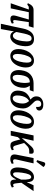

<svg xmlns="http://www.w3.org/2000/svg" viewBox="1694 -2544 1082 4511"><g transform="rotate(90 2235.5 -289.0)"><path d="M57 0 204 -424H162Q142 -424 127 -417Q112 -410 90 -389L54 -402Q87 -475 124.5 -505.5Q162 -536 217 -536H631L597 -424H500L456 -130Q450 -93 453.5 -74.5Q457 -56 476 -56Q484 -56 496.5 -60Q509 -64 522 -72L535 -27Q480 8 427 8Q370 8 352 -25.5Q334 -59 355 -131L439 -424H267L177 0Z M651 -289Q676 -410 735.5 -478.5Q795 -547 896 -547Q1000 -547 1039.5 -476Q1079 -405 1060 -272Q1047 -176 1012.5 -113.5Q978 -51 932 -20Q886 11 839 11Q797 11 766 -9Q735 -29 720 -73H718L663 232H539L607 -78ZM818 -50Q847 -50 871.5 -71Q896 -92 914.5 -140.5Q933 -189 945 -272Q960 -378 948 -434Q936 -490 885 -490Q836 -490 811.5 -443Q787 -396 770 -318L732 -134Q743 -99 765.5 -74.5Q788 -50 818 -50Z M1293 10Q1222 10 1177.5 -38.5Q1133 -87 1133 -184Q1133 -241 1150 -304Q1167 -367 1201.5 -422Q1236 -477 1287.5 -511.5Q1339 -546 1408 -546Q1452 -546 1488 -526Q1524 -506 1545 -463.5Q1566 -421 1566 -353Q1566 -309 1555.5 -259.5Q1545 -210 1523.5 -162.5Q1502 -115 1469.5 -76Q1437 -37 1393 -13.5Q1349 10 1293 10ZM1309 -49Q1337 -49 1360 -72Q1383 -95 1400 -132Q1417 -169 1428.5 -213Q1440 -257 1446 -300Q1452 -343 1452 -377Q1452 -437 1435.5 -462.5Q1419 -488 1392 -488Q1364 -488 1341.5 -466Q1319 -444 1302 -407Q1285 -370 1272.5 -326.5Q1260 -283 1254 -239Q1248 -195 1248 -160Q1248 -100 1264.5 -74.5Q1281 -49 1309 -49Z M1796 10Q1699 10 1657 -59.5Q1615 -129 1631 -247Q1651 -394 1733.5 -465Q1816 -536 1936 -536H2132L2100 -447H1994Q2022 -412 2036 -364.5Q2050 -317 2039 -238Q2029 -170 1999 -114Q1969 -58 1918.5 -24Q1868 10 1796 10ZM1807 -45Q1850 -45 1880 -94.5Q1910 -144 1922 -235Q1933 -314 1928 -368.5Q1923 -423 1915 -447H1897Q1862 -447 1831.5 -428Q1801 -409 1778.5 -364Q1756 -319 1745 -242Q1733 -151 1747 -98Q1761 -45 1807 -45Z M2281 10Q2191 10 2144 -49Q2097 -108 2113 -218Q2127 -322 2182.5 -378Q2238 -434 2319 -461Q2294 -485 2276 -508Q2258 -531 2249.5 -560Q2241 -589 2247 -631Q2255 -692 2307 -728.5Q2359 -765 2434 -765Q2493 -765 2525 -748.5Q2557 -732 2568.5 -707.5Q2580 -683 2577 -660Q2572 -628 2549 -611.5Q2526 -595 2492 -595Q2499 -645 2486 -680.5Q2473 -716 2423 -716Q2391 -716 2369 -697.5Q2347 -679 2343 -649Q2338 -619 2345.5 -597Q2353 -575 2371.5 -553.5Q2390 -532 2419 -504Q2457 -467 2484 -430Q2511 -393 2522.5 -345.5Q2534 -298 2524 -228Q2509 -115 2444 -52.5Q2379 10 2281 10ZM2290 -46Q2332 -46 2364 -89.5Q2396 -133 2408 -215Q2416 -273 2410.5 -313Q2405 -353 2389.5 -381Q2374 -409 2355 -431Q2330 -420 2304 -395Q2278 -370 2257.5 -326Q2237 -282 2227 -214Q2216 -134 2233 -90Q2250 -46 2290 -46Z M2732 10Q2661 10 2616.5 -38.5Q2572 -87 2572 -184Q2572 -241 2589 -304Q2606 -367 2640.5 -422Q2675 -477 2726.5 -511.5Q2778 -546 2847 -546Q2891 -546 2927 -526Q2963 -506 2984 -463.5Q3005 -421 3005 -353Q3005 -309 2994.5 -259.5Q2984 -210 2962.5 -162.5Q2941 -115 2908.5 -76Q2876 -37 2832 -13.5Q2788 10 2732 10ZM2748 -49Q2776 -49 2799 -72Q2822 -95 2839 -132Q2856 -169 2867.5 -213Q2879 -257 2885 -300Q2891 -343 2891 -377Q2891 -437 2874.5 -462.5Q2858 -488 2831 -488Q2803 -488 2780.5 -466Q2758 -444 2741 -407Q2724 -370 2711.5 -326.5Q2699 -283 2693 -239Q2687 -195 2687 -160Q2687 -100 2703.5 -74.5Q2720 -49 2748 -49Z M3054 0 3162 -536H3287L3223 -258L3355 -410Q3392 -453 3420 -482Q3448 -511 3474 -525.5Q3500 -540 3531 -540Q3576 -540 3587 -513.5Q3598 -487 3588 -435Q3548 -435 3520 -433.5Q3492 -432 3470 -424Q3448 -416 3425.5 -399Q3403 -382 3374 -350L3340 -314L3401 -105Q3416 -56 3452 -56Q3461 -56 3473 -60.5Q3485 -65 3499 -72L3511 -26Q3493 -15 3464.5 -3.5Q3436 8 3402 8Q3352 8 3329 -15Q3306 -38 3290 -97L3256 -225L3203 -167L3165 0Z M3720 10Q3657 10 3628 -23.5Q3599 -57 3615 -137L3694 -536H3819L3727 -130Q3718 -91 3727 -72.5Q3736 -54 3763 -54Q3777 -54 3788.5 -57.5Q3800 -61 3818 -70L3830 -24Q3808 -10 3780 0Q3752 10 3720 10ZM3780 -604 3743 -619 3790 -775Q3798 -802 3817 -808Q3836 -814 3858.5 -804.5Q3881 -795 3901 -775L3900 -763Z M4039 10Q3994 10 3963 -17Q3932 -44 3920 -102.5Q3908 -161 3922 -257Q3943 -403 4001 -474.5Q4059 -546 4142 -546Q4172 -546 4198.5 -533Q4225 -520 4242 -485Q4259 -450 4259 -382H4263L4333 -536H4471L4274 -250Q4282 -166 4288 -124.5Q4294 -83 4302 -69.5Q4310 -56 4325 -56Q4335 -56 4348 -61Q4361 -66 4372 -72L4386 -26Q4366 -13 4338 -2.5Q4310 8 4281 8Q4241 8 4219.5 -19Q4198 -46 4199 -124H4195Q4176 -89 4156.5 -58.5Q4137 -28 4109.5 -9Q4082 10 4039 10ZM4072 -55Q4099 -55 4121 -84.5Q4143 -114 4163 -158Q4183 -202 4201 -245Q4204 -373 4190 -427Q4176 -481 4141 -481Q4103 -481 4078 -426.5Q4053 -372 4038 -265Q4023 -152 4030.5 -103.5Q4038 -55 4072 -55Z"/></g></svg>

Font: Noto Serif ExtraCondensed SemiBold
Style: Italic
Weight: 600
Width: 2
Italic angle: -12°
Designer: Monotype Design Team
Foundry: Monotype Imaging Inc.
Version: Version 2.013